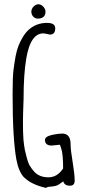

<svg xmlns="http://www.w3.org/2000/svg" viewBox="-20 -885 418 915"><path d="M196.8 -830.1C196.8 -837.9 192.9 -846.2 186.5 -853C179.7 -860.4 171.4 -864.7 163.1 -864.7C155.3 -864.7 146.5 -860.8 139.2 -853C132.8 -846.2 129.4 -837.9 129.4 -829.1C129.4 -812.5 141.6 -796.4 159.7 -796.4C184.1 -796.4 196.8 -807.6 196.8 -830.1ZM276.4 -248.5C265.6 -248.5 250 -246.6 230.5 -242.7C206.1 -237.3 194.3 -229.5 194.3 -217.8C194.3 -200.7 205.1 -191.4 226.1 -191.4L265.1 -195.3C265.6 -194.3 268.6 -188.5 272.5 -174.8C277.8 -158.7 280.8 -127 280.8 -82C261.7 -53.7 238.8 -40 210.9 -40C181.6 -40 159.2 -49.3 143.6 -66.4C135.3 -75.2 127.4 -85.9 121.6 -95.7C110.8 -114.7 104.5 -145.5 98.6 -169.9V-168.5L97.7 -175.3C95.2 -188.5 93.3 -203.6 91.8 -218.8L89.8 -259.8C89.4 -270.5 89.4 -285.6 89.4 -305.2C89.4 -325.2 90.3 -360.4 92.3 -412.1C92.3 -491.2 96.7 -555.7 105 -605C118.7 -689 147.9 -729 190.9 -725.6L218.3 -720.2C234.9 -720.2 243.2 -730.5 243.2 -750C243.2 -767.1 230.5 -775.9 204.6 -775.9C170.9 -775.9 142.6 -765.6 118.2 -744.6C96.7 -726.1 79.6 -695.3 68.4 -667.5C63 -654.3 58.6 -638.2 54.7 -619.1C51.3 -601.6 48.3 -580.1 44.9 -556.6C41.5 -533.2 40 -492.7 40 -436C40 -292.5 46.4 -188.5 58.1 -124.5C65.9 -84 78.6 -54.7 97.2 -37.1V-37.6C120.1 -15.6 153.8 0 198.2 10.3L203.1 8.3C206.5 5.9 212.4 4.9 220.7 4.4C231.4 3.9 239.7 2.4 246.1 0.5C253.4 -1 261.7 -6.3 272.5 -14.2C275.9 -17.1 278.8 -18.6 281.7 -20.5C285.2 -6.8 295.4 0 313.5 0C328.6 0 335.9 -8.3 335.9 -24.4C335.9 -44.9 332.5 -74.2 326.2 -112.8C319.8 -150.9 316.4 -179.7 316.4 -198.2C316.4 -231.4 303.2 -248.5 276.4 -248.5Z"/></svg>

Font: Amatic Mod Bold ONEptTWO
Style: Bold
Weight: 700
Designer: David Occhino Design
Foundry: David Occhino Design
Version: Version 1.2